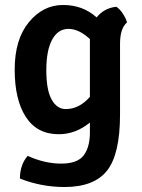

<svg xmlns="http://www.w3.org/2000/svg" viewBox="-20 -530 571 771"><path d="M368 -460Q397 -497 447 -503Q461 -494 473.5 -475Q486 -456 490 -440Q462 -416 462 -354V-70Q462 89 410 155Q358 221 239 221Q146 221 60 187Q60 132 91 96Q160 127 225.5 127Q291 127 316 94Q341 61 341 2V-38Q284 9 216 9Q129 9 84 -60Q39 -129 39 -250.5Q39 -372 96 -441Q153 -510 233 -510Q313 -510 368 -460ZM341 -141V-373Q297 -414 255 -414Q213 -414 189.5 -371Q166 -328 166 -248Q166 -168 187.5 -130Q209 -92 244 -92Q298 -92 341 -141Z"/></svg>

Font: Signika Negative
Style: Semibold
Weight: 600
Designer: Anna Giedrys
Foundry: Anna Giedrys
Version: Version 1.001